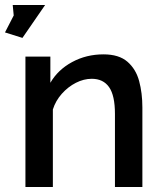

<svg xmlns="http://www.w3.org/2000/svg" viewBox="-36 -750 653 770"><path d="M535 0H425V-293Q425 -367 401.5 -400.5Q378 -434 332 -434Q300 -434 268.5 -418Q237 -402 212 -374Q187 -346 176 -311V0H66V-523H166V-418Q196 -470 253 -501Q310 -532 379 -532Q441 -532 475 -502.5Q509 -473 522 -425Q535 -377 535 -319ZM145 -730 54 -598 -16 -620 19 -688 15 -730Z"/></svg>

Font: Raleway SemiBold
Style: Regular
Weight: 600
Designer: Matt McInerney, Pablo Impallari, Rodrigo Fuenzalida
Foundry: Matt McInerney, Pablo Impallari, Rodrigo Fuenzalida
Version: Version 4.026